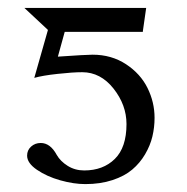

<svg xmlns="http://www.w3.org/2000/svg" viewBox="-20 -449 469 481"><path d="M296.9 -138.2Q296.9 -186 264.4 -227.1Q231.9 -268.1 186 -268.1Q162.1 -268.1 124.3 -263.9Q86.4 -259.8 65.9 -253.9L100.1 -374L41 -429.2H346.2L337.9 -371.1V-369.1H142.1L125 -307.1Q195.8 -312 211.9 -312Q259.3 -312 295.7 -288.1Q332 -264.2 349.6 -228.5Q367.2 -192.9 367.2 -153.8Q367.2 -129.9 361.8 -107.2Q356.4 -84.5 343.5 -62.5Q330.6 -40.5 311.3 -24.2Q292 -7.8 261.7 2.2Q231.4 12.2 193.8 12.2Q164.6 12.2 130.9 2.7Q97.2 -6.8 72.5 -23.7Q47.9 -40.5 47.9 -59.1Q47.9 -72.8 57.9 -81.8Q67.9 -90.8 82 -90.8Q106 -90.8 122.1 -61Q131.3 -44.9 149.7 -33.4Q168 -22 190.9 -22Q238.3 -22 267.6 -50.8Q296.9 -79.6 296.9 -138.2Z"/></svg>

Font: Linux Libertine G
Style: Regular
Weight: 400
Designer: Philipp H. Poll
Foundry: Philipp H. Poll
Version: Version 4.7.5